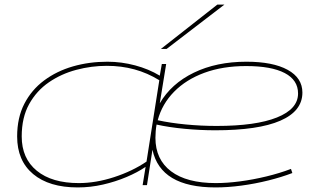

<svg xmlns="http://www.w3.org/2000/svg" viewBox="-20 -810 1388 840"><path d="M320 10Q195 10 125 -48.5Q55 -107 55 -213Q55 -295 86.5 -356Q118 -417 173 -458Q228 -499 299 -519.5Q370 -540 450 -540Q511 -540 571 -524Q631 -508 679 -479L688 -530H707L679 -358Q729 -444 828 -492Q927 -540 1058 -540Q1174 -540 1238.5 -504.5Q1303 -469 1303 -405Q1303 -324 1206.5 -282Q1110 -240 922 -240Q856 -240 787.5 -246.5Q719 -253 665 -265Q660 -237 660 -207Q660 -112 728.5 -60.5Q797 -9 924 -9Q973 -9 1030 -16.5Q1087 -24 1145 -38Q1203 -52 1253 -71L1259 -53Q1212 -35 1154 -20.5Q1096 -6 1036 2Q976 10 923 10Q682 10 647 -155L623 0H604L617 -80Q582 -56 533.5 -35.5Q485 -15 430.5 -2.5Q376 10 320 10ZM325 -9Q399 -9 479 -35Q559 -61 621 -103L677 -459Q625 -491 568 -506.5Q511 -522 447 -522Q380 -522 314 -504.5Q248 -487 194 -450Q140 -413 107.5 -354.5Q75 -296 75 -213Q75 -117 141 -63Q207 -9 325 -9ZM1057 -521Q954 -521 874 -491.5Q794 -462 741.5 -408.5Q689 -355 670 -284Q725 -272 792.5 -265.5Q860 -259 928 -259Q1099 -259 1191.5 -296Q1284 -333 1284 -401Q1284 -460 1225.5 -490.5Q1167 -521 1057 -521ZM684 -596 931 -790H962L709 -596Z"/></svg>

Font: Georama ExtraExtended Thin
Style: Italic
Weight: 100
Width: 8
Italic angle: -9°
Designer: Jean-Baptiste Levee
Foundry: Production Type
Version: Version 1.000